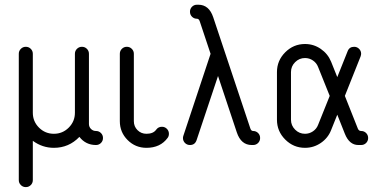

<svg xmlns="http://www.w3.org/2000/svg" viewBox="-20 -608 1581 805"><path d="M117.6 -382.4V-135.3Q117.6 -98.8 143.5 -72.9Q169.4 -47.1 205.9 -47.1Q242.4 -47.1 268.2 -72.9Q294.1 -98.8 294.1 -135.3V-382.4Q294.1 -394.7 302.6 -403.2Q311.2 -411.8 323.5 -411.8Q335.9 -411.8 344.4 -403.2Q352.9 -394.7 352.9 -382.4V-88.2Q352.9 -75.9 361.5 -67.4Q370 -58.8 382.4 -58.8Q394.7 -58.8 403.2 -50.3Q411.8 -41.8 411.8 -29.4Q411.8 -17.1 403.2 -8.5Q394.7 0 382.4 0Q339.4 0 312.9 -34.1Q268.8 11.8 205.9 11.8Q157.6 11.8 117.6 -17.6V147.1Q117.6 159.4 109.1 167.9Q100.6 176.5 88.2 176.5Q75.9 176.5 67.4 167.9Q58.8 159.4 58.8 147.1V-382.4Q58.8 -394.7 67.4 -403.2Q75.9 -411.8 88.2 -411.8Q100.6 -411.8 109.1 -403.2Q117.6 -394.7 117.6 -382.4Z M541.2 -382.4V-100Q541.2 -77.6 556.5 -62.4Q571.8 -47.1 594.1 -47.1Q622.4 -47.1 634.7 -64.1Q643.5 -76.5 658.8 -76.5Q671.2 -76.5 679.7 -67.9Q688.2 -59.4 688.2 -47.1Q688.2 -37.1 682.9 -30Q652.4 11.8 594.1 11.8Q547.6 11.8 515 -20.9Q482.4 -53.5 482.4 -100V-382.4Q482.4 -394.7 490.9 -403.2Q499.4 -411.8 511.8 -411.8Q524.1 -411.8 532.6 -403.2Q541.2 -394.7 541.2 -382.4Z M805.9 -588.2H811.8Q856.5 -588.2 874.1 -535.3L1029.4 -70Q1032.9 -58.8 1041.2 -58.8Q1053.5 -58.8 1062.1 -50.3Q1070.6 -41.8 1070.6 -29.4Q1070.6 -17.1 1062.1 -8.5Q1053.5 0 1041.2 0H1035.3Q990.6 0 972.9 -52.9L894.1 -289.4L804.1 -20Q797.1 0 776.5 0Q764.1 0 755.6 -8.5Q747.1 -17.1 747.1 -29.4Q747.1 -34.1 748.8 -38.8L862.9 -382.4L817.6 -518.2Q814.1 -529.4 805.9 -529.4Q793.5 -529.4 785 -537.9Q776.5 -546.5 776.5 -558.8Q776.5 -571.2 785 -579.7Q793.5 -588.2 805.9 -588.2Z M1258.8 -423.5Q1295.3 -423.5 1325 -402.9Q1354.7 -382.4 1368.2 -349.4L1394.1 -284.7L1437.6 -393.5Q1444.7 -411.8 1464.7 -411.8Q1477.1 -411.8 1485.6 -403.2Q1494.1 -394.7 1494.1 -382.4Q1494.1 -378.2 1491.8 -371.2L1425.9 -205.9L1480.6 -68.2Q1484.7 -58.8 1494.1 -58.8Q1506.5 -58.8 1515 -50.3Q1523.5 -41.8 1523.5 -29.4Q1523.5 -17.1 1515 -8.5Q1506.5 0 1494.1 0H1482.4Q1444.7 0 1425.9 -47.1L1394.1 -127.1L1368.2 -62.4Q1355.3 -29.4 1325.3 -8.8Q1295.3 11.8 1258.8 11.8Q1210.6 11.8 1175.9 -22.9Q1141.2 -57.6 1141.2 -105.9V-305.9Q1141.2 -354.1 1175.9 -388.8Q1210.6 -423.5 1258.8 -423.5ZM1258.8 -364.7Q1234.7 -364.7 1217.4 -347.4Q1200 -330 1200 -305.9V-105.9Q1200 -81.8 1217.4 -64.4Q1234.7 -47.1 1258.8 -47.1Q1277.1 -47.1 1292.1 -57.4Q1307.1 -67.6 1313.5 -84.1L1362.4 -205.9L1313.5 -327.6Q1307.1 -344.1 1292.1 -354.4Q1277.1 -364.7 1258.8 -364.7Z"/></svg>

Font: OpenGost Type B TT
Style: Regular
Weight: 400
Version: Version 0.3